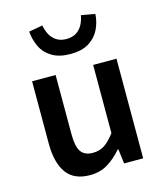

<svg xmlns="http://www.w3.org/2000/svg" viewBox="-112 -819 779 914"><g transform="rotate(-15 278.0 -361.5)"><path d="M219 12Q140 12 103.5 -39Q67 -90 67 -183V-491H183V-198Q183 -138 201 -112.5Q219 -87 259 -87Q292 -87 316.5 -103Q341 -119 368 -155V-491H483V0H389L380 -72H377Q344 -34 306.5 -11Q269 12 219 12ZM278 -569Q223 -569 187.5 -590.5Q152 -612 135 -647.5Q118 -683 115 -723L183 -735Q187 -711 198 -690Q209 -669 229 -656Q249 -643 278 -643Q308 -643 327.5 -656Q347 -669 358 -690Q369 -711 373 -735L441 -723Q439 -683 421.5 -647.5Q404 -612 369 -590.5Q334 -569 278 -569Z"/></g></svg>

Font: Mada SemiBold
Style: Regular
Weight: 600
Designer: Khaled Hosny
Version: Version 1.5